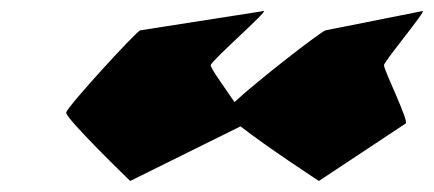

<svg xmlns="http://www.w3.org/2000/svg" viewBox="-20 -514 787 348"><path d="M100 -310C98 -300 216 -186 216 -186L416 -285C463 -248 558 -186 558 -186L715 -290C723 -292 675 -388 676 -396C677 -404 754 -496 746 -494L570 -459C562 -457 448 -369 405 -329C386 -357 361 -391 362 -396C363 -404 468 -496 458 -494L234 -459C226 -456 102 -321 100 -310Z"/></svg>

Font: Ampere
Style: SuExtIta
Weight: 400
Version: Version 1